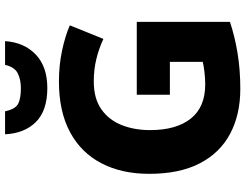

<svg xmlns="http://www.w3.org/2000/svg" viewBox="-128 -854 992 777"><g transform="rotate(-90 368.5 -466.0)"><path d="M373 -409H668V-32Q612 -13 543.5 -1.5Q475 10 397 10Q293 10 215.5 -31Q138 -72 95.5 -154Q53 -236 53 -359Q53 -470 96 -552.5Q139 -635 222.5 -679.5Q306 -724 427 -724Q492 -724 551 -711.5Q610 -699 654 -680L599 -544Q561 -562 518 -572.5Q475 -583 427 -583Q358 -583 314.5 -552.5Q271 -522 250.5 -470.5Q230 -419 230 -355Q230 -249 276.5 -190.5Q323 -132 415 -132Q438 -132 464.5 -135Q491 -138 506 -142V-275H373ZM590 -942Q585 -865 536 -818Q487 -771 400 -771Q309 -771 263 -817Q217 -863 213 -942H306Q315 -900 336.5 -889Q358 -878 400 -878Q434 -878 459.5 -890.5Q485 -903 494 -942Z"/></g></svg>

Font: Noto Sans Khmer UI ExtraBold
Style: Regular
Weight: 800
Designer: Danh Hong and the Monotype Design Team
Foundry: Monotype Imaging Inc.
Version: Version 2.002; ttfautohint (v1.8.4.7-5d5b)